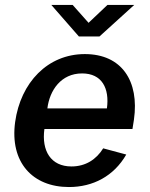

<svg xmlns="http://www.w3.org/2000/svg" viewBox="-20 -744 606 774"><path d="M413 -724 337 -652 273 -724H187L298 -597H381L521 -724ZM159 -224H514L520 -262C542 -417 471 -526 322 -526C172 -526 63 -411 41 -252C19 -90 111 10 258 10C355 10 439 -34 489 -121L396 -146C368 -101 325 -73 268 -73C185 -73 147 -136 159 -224ZM171 -307C180 -380 226 -448 311 -448C391 -448 422 -388 411 -307Z"/></svg>

Font: United Sans SemiBold
Style: Italic
Weight: 600
Italic angle: -8°
Designer: Pablo Impallari, Rodrigo Fuenzalida (Modified by Dan O. Williams)
Version: Version 1.000;PS 001.000;hotconv 1.0.88;makeotf.lib2.5.64775